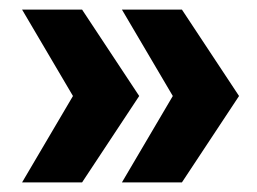

<svg xmlns="http://www.w3.org/2000/svg" viewBox="-20 -464 535 400"><path d="M151 -84H26L132 -264L26 -444H151L270 -264ZM359 -84H234L340 -264L234 -444H359L478 -264Z"/></svg>

Font: Alexandria SemiBold
Style: Regular
Weight: 600
Designer: Mohamed Gaber
Foundry: Kief Type Foundry
Version: Version 5.100